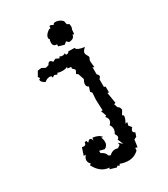

<svg xmlns="http://www.w3.org/2000/svg" viewBox="-190 -683 825 944"><g transform="rotate(-30 222.0 -210.5)"><path d="M253.9 174.8Q232.4 174.8 208.5 166L202.6 174.3L194.8 168L187 174.8L151.4 164.1L156.7 157.2Q106.4 154.8 78.1 99.1L86.4 93.8Q74.7 83 74.7 69.8Q74.7 57.6 86.4 43.5L74.7 43.9L88.4 2.4L99.1 3.9Q111.8 3.9 111.8 -10.7L122.6 -14.2L126.5 -1Q135.7 -12.7 142.1 -12.7Q149.9 -12.7 154.3 2.9L156.2 -12.2Q190.4 -8.8 204.6 11.7L194.3 8.8Q200.2 24.4 200.2 36.1Q200.2 58.1 180.7 66.9L152.3 60.1L153.3 73.2Q179.2 86.4 179.2 101.6L190.9 107.9Q206.1 92.8 224.6 92.8L239.7 95.2L254.4 85L252.4 71.8L272.9 89.8L259.3 57.6Q267.6 53.7 267.6 45.9Q267.6 38.6 260.3 27.3Q269 14.2 269 1.5Q269 -11.2 260.3 -22.9Q272.9 -34.7 272.9 -46.4Q272.9 -57.6 262.2 -68.4L269.5 -73.2L258.3 -104.5L267.1 -103L264.6 -164.6L267.1 -203.6L259.3 -213.9L267.6 -238.8Q255.4 -243.7 255.4 -256.8Q255.4 -267.6 264.2 -283.2L252.9 -316.9L243.2 -323.7Q251.5 -336.4 251.5 -342.3Q251.5 -346.2 245.1 -350.8Q238.8 -355.5 238.8 -359.4L240.7 -365.7L220.2 -368.2L223.1 -376.5Q210.9 -370.1 192.4 -370.1Q176.8 -370.1 167.5 -375L162.6 -367.2L147.5 -373L135.7 -365.7L132.3 -375.5L123 -376.5Q107.9 -376.5 94.2 -364.3Q72.8 -375.5 72.8 -387.2L73.2 -391.1L80.6 -394L73.2 -404.8L88.9 -432.1L109.9 -434.6L130.4 -424.3L147.9 -429.2Q154.3 -442.4 162.1 -442.4Q169.4 -442.4 175.8 -431.6L192.9 -439.5L211.9 -430.7L215.3 -439.5Q223.1 -434.6 231 -434.6Q238.8 -434.6 246.6 -439.5L248 -430.2H252Q264.2 -430.2 265.1 -439L301.3 -438.5Q302.7 -422.9 347.7 -417Q330.6 -402.8 330.6 -391.1Q330.6 -385.7 336.2 -376.2Q341.8 -366.7 341.8 -363.3Q341.8 -360.8 338.4 -355.7Q335 -350.6 335 -339.8L338.4 -307.1L330.1 -312.5V-271.5Q338.9 -264.2 338.9 -257.3Q338.9 -250.5 330.1 -244.1V-200.7L338.4 -196.8V-164.1L330.1 -166L340.3 -104L331.1 -101.6L338.4 -80.1Q350.6 -74.7 351.6 -58.1L337.4 -34.2Q345.2 -33.7 345.2 -25.4Q345.2 -14.6 332 9.3L343.3 6.8L338.9 24.9L352.1 40.5Q341.8 50.8 341.8 58.1Q341.8 65.4 352.5 70.3L345.2 91.8L331.1 98.1L325.2 139.6L313.5 136.2L313 150.4Q288.6 174.8 253.9 174.8ZM267.1 -476.1 234.9 -485.4 235.4 -496.6Q213.4 -496.6 213.4 -517.1Q213.4 -529.8 216.8 -537.1Q212.4 -540 212.4 -545.4Q212.4 -558.6 226.6 -571.3Q237.3 -581.1 242.2 -581.1L244.6 -580.6Q247.6 -580.6 247.6 -585.4L247.1 -589.4Q247.1 -594.2 252.9 -594.2Q258.3 -594.2 262.5 -590.8Q266.6 -587.4 267.6 -587.4Q268.6 -587.4 269.5 -588.9Q272.9 -596.2 280.8 -596.2Q295.4 -596.2 306.9 -590.1Q318.4 -584 322.3 -577.6L326.2 -558.6L337.9 -552.7L339.8 -539.6Q339.8 -530.3 335.4 -522.5L333.5 -498L324.7 -500Q323.7 -478 292.5 -476.6L281.2 -487.3Z"/></g></svg>

Font: Truetypewriter PolyglOTT
Style: Regular
Weight: 400
Designer: Sergey Beatoff a.k.a. Sam_T
Version: Version 3.76